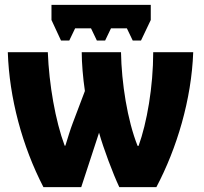

<svg xmlns="http://www.w3.org/2000/svg" viewBox="-20 -767 836 787"><path d="M598 -747H191V-685L230 -601H264L288 -651H353L377 -601H411L435 -651H500L524 -601H558L598 -685ZM772 -553H608C608 -411 582 -263 548 -169H544C502 -274 478 -428 476 -553H315C315 -509 320 -448 328 -394L278 -262C269 -239 256 -196 248 -170H245C207 -272 181 -421 176 -553H12C18 -366 71 -168 158 0H313L386 -223C404 -159 443 -55 469 0H621C705 -159 765 -359 772 -553Z"/></svg>

Font: Noto Sans Condensed Black
Style: Regular
Weight: 900
Width: 3
Designer: Monotype Design Team
Foundry: Monotype Imaging Inc.
Version: Version 2.013